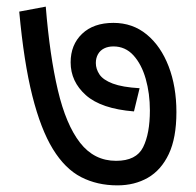

<svg xmlns="http://www.w3.org/2000/svg" viewBox="-20 -608 591 579"><path d="M512 -270Q512 -192 489 -143.5Q466 -95 426 -72Q386 -49 334 -49Q273 -49 224.5 -74Q176 -99 139.5 -158.5Q103 -218 77.5 -319Q52 -420 38 -573L118 -588Q130 -440 154.5 -336Q179 -232 221.5 -177.5Q264 -123 330 -123Q391 -123 411.5 -164Q432 -205 432 -275Q432 -326 419.5 -370Q407 -414 382.5 -441Q358 -468 322 -468Q306 -468 294 -462Q282 -456 275.5 -444.5Q269 -433 269 -418Q269 -400 280 -383.5Q291 -367 320 -356Q349 -345 401 -342L384 -272Q285 -280 239 -321Q193 -362 193 -420Q193 -473 227.5 -506Q262 -539 322 -539Q380 -539 422.5 -504Q465 -469 488.5 -408Q512 -347 512 -270Z"/></svg>

Font: Noto Sans Devanagari
Style: Regular
Weight: 400
Designer: Jelle Bosma - Monotype Design Team
Foundry: Monotype Imaging Inc.
Version: Version 2.003